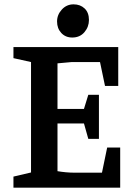

<svg xmlns="http://www.w3.org/2000/svg" viewBox="-20 -865 618 885"><path d="M42 0V-51L123 -70V-579L42 -597V-648H525V-469H464L441 -579H311L245 -573V-363H367L387 -428H436V-225H387L367 -296H245V-76Q262 -73 283 -71Q304 -69 326 -69H450L474 -185H534V0ZM313 -692Q282 -692 262.5 -713Q243 -734 243 -766Q243 -797 265 -821Q287 -845 319 -845Q350 -845 370 -826Q390 -807 390 -773Q390 -741 369 -716.5Q348 -692 313 -692Z"/></svg>

Font: Faustina Light SemiBold
Style: Regular
Weight: 600
Version: Version 1.200